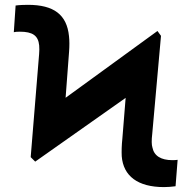

<svg xmlns="http://www.w3.org/2000/svg" viewBox="-20 -757 783 787"><path d="M124.3 -94.5 495 -355.8 481.5 -188.2C478.7 -162.3 478 -137.4 479 -116.5C485.4 -35.5 544.7 9.9 652.3 9.9C664.8 9.9 686.4 8.5 699.6 6.4L708.1 -101.9C702.1 -100.9 693.2 -100.5 687.1 -100.5C639.6 -100.5 611.5 -118.3 604.8 -152.3C601.2 -163.4 600.9 -182.5 604 -208.1L639.9 -610.1L625.4 -630L248.9 -356.2L263.1 -544.7C264.9 -568.9 264.9 -590.6 262.8 -609C253.9 -696.7 201 -737.2 94.5 -737.2C81.7 -737.2 58.2 -736.5 44 -734.4L36.6 -625C42.6 -626.4 48.3 -627.1 61.1 -627.1C114.3 -627.1 136.7 -610.8 140.6 -570.7C141.7 -560 141.3 -548.3 140.3 -535.2L105.8 -112.9Z"/></svg>

Font: Margiela Sans
Style: Bold
Weight: 700
Designer: Stefan Endress, Andreas Faust
Version: Version 1.100;FEAKit 1.0